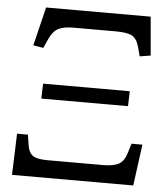

<svg xmlns="http://www.w3.org/2000/svg" viewBox="-51 -746 694 792"><g transform="rotate(5 296.0 -350.0)"><path d="M111 -533 69 -540 108 -700H541L555 -540L510 -533L500 -571Q490 -606 469.5 -616.5Q449 -627 404 -627H228Q187 -627 165 -615.5Q143 -604 128 -571ZM121 -324 123 -386H482L480 -324ZM28 0 34 -171H79L85 -132Q89 -99 106.5 -86Q124 -73 167 -73H398Q443 -73 464.5 -85.5Q486 -98 496 -132L508 -171H553L530 0Z"/></g></svg>

Font: Literata 12pt Light
Style: Italic
Weight: 300
Italic angle: -2°
Designer: Latin by Veronika Burian and Jose Scaglione. Greek by Irene Vlachou. Cyrillic by Vera Evstafieva
Foundry: TypeTogether
Version: Version 3.002